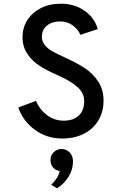

<svg xmlns="http://www.w3.org/2000/svg" viewBox="-20 -732 656 1031"><path d="M78 -155 173 -190Q194 -142 233.5 -113Q273 -84 322 -84Q373 -84 402.5 -111Q432 -138 432 -189Q432 -234 394 -266.5Q356 -299 290 -328Q233 -353 194 -377.5Q155 -402 128 -441Q101 -480 101 -534Q101 -583 126.5 -623.5Q152 -664 198.5 -688Q245 -712 307 -712Q381 -712 434.5 -674Q488 -636 505 -576L412 -545Q398 -576 369.5 -596.5Q341 -617 302 -617Q259 -617 232 -594.5Q205 -572 205 -534Q205 -507 223 -487Q241 -467 266.5 -453.5Q292 -440 342 -417Q398 -391 438.5 -364Q479 -337 507.5 -294Q536 -251 536 -192Q536 -129 506.5 -82.5Q477 -36 427 -12Q377 12 315 12Q232 12 168 -34.5Q104 -81 78 -155ZM255 260Q267 250 281.5 229Q296 208 301 186Q278 183 264.5 167Q251 151 251 128Q251 102 269 85Q287 68 311 68Q336 68 354 86.5Q372 105 372 136Q372 178 348.5 216.5Q325 255 286 279Z"/></svg>

Font: Overpass Mono Light
Style: Bold
Weight: 600
Monospace: yes
Designer: Delve Withrington, Dave Bailey
Foundry: Delve Fonts
Version: Version 1.000;DELV;Overpass